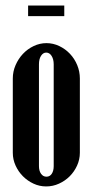

<svg xmlns="http://www.w3.org/2000/svg" viewBox="-20 -660 334 690"><path d="M147 -505Q171 -505 193 -494.5Q215 -484 231.5 -466.5Q248 -449 257.5 -426Q267 -403 267 -378V-111Q267 -87 257 -65Q247 -43 230.5 -26.5Q214 -10 192 0Q170 10 146 10Q122 10 100.5 0Q79 -10 62.5 -26.5Q46 -43 36 -65Q26 -87 26 -111V-378Q26 -403 36 -426Q46 -449 62.5 -466.5Q79 -484 101 -494.5Q123 -505 147 -505ZM146 -471Q135 -471 127.5 -459.5Q120 -448 120 -429V-63Q120 -46 127.5 -35.5Q135 -25 147 -25Q159 -25 166 -35.5Q173 -46 173 -63V-429Q173 -447 165.5 -459Q158 -471 146 -471ZM211 -602H81V-640H211Z"/></svg>

Font: Moniqa ExtBd Cond Paragraph
Style: Regular
Weight: 800
Width: 3
Designer: Rajesh Rajput
Foundry: Rajesh Rajput
Version: Version 1.000